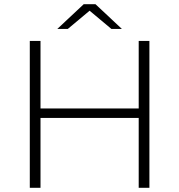

<svg xmlns="http://www.w3.org/2000/svg" viewBox="-20 -895 854 915"><path d="M641 0V-333H173V0H122V-700H173V-378H641V-700H692V0ZM253 -757 379 -875H435L561 -757H511L407 -844L303 -757Z"/></svg>

Font: Montserrat Light
Style: Regular
Weight: 300
Designer: Julieta Ulanovsky
Foundry: Julieta Ulanovsky
Version: Version 9.000; ttfautohint (v1.8.4.7-5d5b)